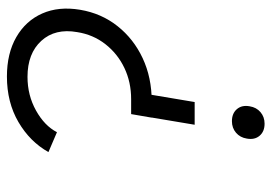

<svg xmlns="http://www.w3.org/2000/svg" viewBox="-132 -620 766 541"><g transform="rotate(-90 250.5 -349.0)"><path d="M190 -304 200 -362H242Q290 -362 330 -381Q370 -400 397 -434.5Q424 -469 431 -514Q442 -576 406.5 -615Q371 -654 305 -654Q253 -654 210 -630Q167 -606 149 -571L93 -595Q122 -647 177.5 -679.5Q233 -712 306 -712Q371 -712 417 -685.5Q463 -659 483.5 -612.5Q504 -566 494 -506Q484 -446 448 -400.5Q412 -355 357.5 -329.5Q303 -304 236 -304ZM173 14Q151 14 139 0Q127 -14 131 -36Q134 -55 147.5 -66.5Q161 -78 180 -78Q202 -78 214 -64Q226 -50 222 -28Q219 -9 205.5 2.5Q192 14 173 14ZM170 -183 200 -362H264L234 -183Z"/></g></svg>

Font: Figtree Light Light
Style: Italic
Weight: 300
Italic angle: -9.5°
Version: Version 2.000